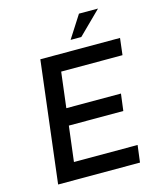

<svg xmlns="http://www.w3.org/2000/svg" viewBox="-133 -1017 922 1110"><g transform="rotate(-15 328.0 -461.5)"><path d="M163 -726H640L628 -626H261L235 -414H562L549 -313H223L197 -102H578L565 0H75ZM561 -923 425 -789H361L447 -923Z"/></g></svg>

Font: Josefin Sans Thin Medium
Style: Italic
Weight: 500
Italic angle: -7°
Version: Version 2.000